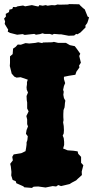

<svg xmlns="http://www.w3.org/2000/svg" viewBox="-52 -894 456 940"><path d="M104 26 67 23 62 18 28 3 25 -7 10 -13 3 -35 4 -52 1 -79 -2 -92 11 -109 8 -126 15 -138 52 -144 73 -154 76 -171 78 -186V-197L82 -208L84 -227L75 -239L78 -257L85 -275L81 -286V-309L77 -326L84 -340L88 -349L81 -363V-373V-392L79 -404L78 -424L85 -441L79 -455L78 -467L80 -481V-492L84 -504L49 -516L29 -514L18 -519L5 -534L3 -543L-4 -571L-3 -586V-618L10 -629L12 -656L24 -664L35 -676L50 -675L73 -683L91 -681L121 -684L135 -687L155 -683L158 -686L203 -687L212 -689L233 -684H271L290 -673L314 -668L324 -655L341 -631L336 -620L344 -587L335 -573L337 -564L322 -543L317 -528L285 -523L261 -518V-507L267 -487L261 -473L257 -454L260 -445L258 -430L261 -414L268 -401L266 -390L265 -377L264 -368L259 -355L258 -336V-321L259 -306L257 -295L260 -277L261 -257L260 -241L255 -230L260 -218L262 -200V-184L257 -167L279 -158L308 -156L328 -153L331 -141L345 -126V-97L356 -85L348 -54L349 -37L328 -18L321 -11L300 0L289 7L247 17L233 12L223 19L206 17L171 24L135 19L113 20ZM32 -724 -3 -733 -14 -739 -12 -749 -20 -762 -29 -777 -27 -789 -32 -803 -23 -813 -24 -826 -8 -835 -6 -847 8 -850 12 -860 26 -859 34 -863 61 -867 71 -863 104 -869 121 -865 136 -862 141 -869 157 -866 172 -869 181 -866 201 -869 217 -868 230 -872 239 -871 280 -872 288 -874 336 -873 340 -868 355 -854 363 -848 377 -813 384 -809 379 -792 375 -781 366 -769 367 -760 342 -735 327 -726 321 -728 311 -720 284 -719 247 -726H237L225 -727L212 -728L204 -724L192 -728H166L156 -731L144 -727L124 -724L116 -728L87 -725L69 -723L59 -727Z"/></svg>

Font: Winky Rough ExtraBold
Style: Regular
Weight: 800
Designer: Simon Atzbach
Foundry: typofactur
Version: Version 1.206; ttfautohint (v1.8.4.7-5d5b)